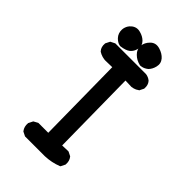

<svg xmlns="http://www.w3.org/2000/svg" viewBox="-239 -890 978 978"><g transform="rotate(45 250.0 -401.5)"><path d="M138.2 -1 118.7 -10.7 116.7 -11.7 115.2 -13.7Q101.1 -32.2 103.5 -57.6V-59.6L104.5 -61L114.3 -80.6L115.7 -83.5L118.2 -85L137.7 -95.7L140.1 -96.7H142.6H210.9L205.1 -563.5Q184.6 -563.5 162.6 -562.5Q154.8 -562 147.7 -563Q140.6 -564 133.8 -565.9Q127 -567.9 120.4 -570.8Q113.8 -573.7 107.9 -577.6L106.9 -578.6L106 -579.6Q91.3 -596.2 93.8 -622.1V-624L94.7 -625.5L104.5 -645L106 -647.9L108.9 -649.4L128.4 -659.2L130.4 -660.2H132.8H350.6H351.1H351.6Q370.1 -657.7 384.3 -646L384.8 -645.5L385.3 -645Q399.9 -628.4 397.5 -602.5V-600.6L396.5 -599.1L386.7 -579.6L385.7 -577.1L383.3 -576.2Q377.4 -571.8 371.3 -568.8Q365.2 -565.9 358.9 -564.2Q352.5 -562.5 345.7 -561.5H345.2H344.2L300.8 -563L306.6 -101.1L348.1 -102.5H350.6L353 -101.6L372.6 -91.8L374.5 -90.8L376 -88.9Q390.1 -71.3 387.7 -45.9V-43.9L386.7 -42.5L377 -22.9L375 -19.5L371.6 -18.1Q331.1 -2 283.2 0H142.6H140.1ZM157.2 -668Q154.3 -668.5 151.4 -669.2Q148.4 -669.9 145.8 -670.9Q143.1 -671.9 140.4 -673.3Q137.7 -674.8 135.3 -676.3Q132.8 -677.7 130.4 -679.7Q127.9 -681.6 125.5 -683.8Q123 -686 120.6 -688.5Q103.5 -707 104.5 -733.9Q105 -742.7 107.7 -750.7Q110.4 -758.8 115 -765.9Q119.6 -772.9 126.5 -778.8Q136.7 -788.1 149.7 -791.3Q162.6 -794.4 176.3 -790.5Q202.1 -784.2 218.8 -767.6Q237.3 -749 231.9 -723.1Q226.6 -698.7 209.5 -685.1Q193.4 -672.4 159.2 -668H158.2ZM296.9 -670.4Q268.6 -676.8 249 -696.3Q228 -716.8 230.5 -743.2Q232.9 -768.1 252.9 -788.1Q274.4 -810.1 306.6 -800.3Q335.4 -791.5 351.6 -772.9Q369.1 -752.4 362.3 -725.6Q359.4 -713.4 354 -703.6Q348.6 -693.8 341.3 -686.5Q336.9 -683.1 332.3 -680.2Q327.6 -677.2 322.5 -675Q317.4 -672.9 311.8 -671.6Q306.2 -670.4 299.8 -669.9H298.3Z"/></g></svg>

Font: NaikaiFont
Style: Bold
Weight: 700
Version: Version 1.89